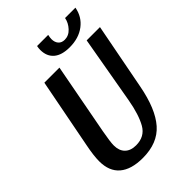

<svg xmlns="http://www.w3.org/2000/svg" viewBox="-246 -937 1062 1062"><g transform="rotate(-45 285.0 -406.0)"><path d="M226 20Q136 20 89 -20Q42 -60 42 -138Q42 -182 56 -252L135 -660H253L174 -241Q161 -171 161 -143Q161 -102 184 -79Q207 -56 249 -56Q317 -56 348 -110.5Q379 -165 396 -261L466 -660H570L495 -270Q467 -122 404.5 -51Q342 20 226 20ZM333 -803Q333 -778 346 -763Q359 -748 383 -748Q415 -748 439 -774Q463 -800 469 -832H550Q539 -771 491.5 -735Q444 -699 373 -699Q311 -699 279 -726.5Q247 -754 247 -804Q247 -817 250 -832H337Q333 -813 333 -803Z"/></g></svg>

Font: Sansita
Style: Italic
Weight: 400
Italic angle: -11°
Designer: Pablo Cosgaya
Foundry: Omnibus-Type
Version: Version 1.006